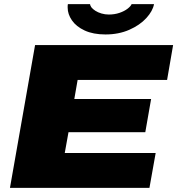

<svg xmlns="http://www.w3.org/2000/svg" viewBox="-20 -905 854 925"><path d="M28 0 149 -688H814L785 -520H354L338 -428H708L680 -268H310L292 -168H730L700 0ZM488 -739Q429 -739 388 -758Q347 -777 326.5 -807Q306 -837 306 -868Q306 -873 306 -877Q306 -881 307 -885H414Q414 -881 416 -877.5Q418 -874 420 -870Q427 -861 439.5 -853Q452 -845 469 -840Q486 -835 504 -835Q532 -835 555.5 -843Q579 -851 594.5 -863Q610 -875 614 -885H722Q716 -852 685 -818Q654 -784 603 -761.5Q552 -739 488 -739Z"/></svg>

Font: Archivo SemiExpanded Black
Style: Italic
Weight: 900
Width: 6
Italic angle: -10°
Designer: Hector Gatti
Foundry: Omnibus-Type
Version: Version 2.001